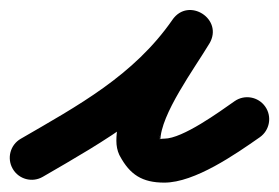

<svg xmlns="http://www.w3.org/2000/svg" viewBox="-65 -321 571 393"><path d="M22.6 40.9C22.6 40.9 22.6 40.9 22.6 40.9C151.5 -33.8 274.4 -103 362 -229.4C378.5 -253.2 367.1 -277.8 347.8 -290.3C328.5 -302.7 301.3 -303 286.4 -278.1C244.4 -208.1 173.2 -115.4 173.2 -32.8C173.2 -22.8 175 -12.8 179.3 -3.7C179.3 -3.7 179.6 -3.2 179.9 -2.7C180.1 -2.2 180.4 -1.7 180.4 -1.7C200.9 36.4 226 52.8 271.3 52.8C333.7 52.8 417 -5.3 466.8 -40.1C487.2 -54.4 492.1 -82.5 477.9 -102.8C463.6 -123.2 435.5 -128.1 415.2 -113.9C415.2 -113.9 415.2 -113.9 415.2 -113.9C384.4 -92.3 308.8 -37.2 271.3 -37.2C255.5 -37.2 266.6 -31.3 259.6 -44.3C259.6 -44.4 259.9 -43.8 260.1 -43.3C260.4 -42.8 260.7 -42.2 260.7 -42.3C260.8 -42 260.9 -41.7 261.1 -41.4C261.3 -40.8 261.5 -40.3 261.7 -39.8C262.3 -38.2 262.7 -36.6 263 -35C263.1 -34.3 263.2 -32.1 263.2 -32.8C263.2 -86.5 333.2 -181.1 363.6 -231.9C378.5 -256.8 367.9 -280.9 349.4 -292.8C330.9 -304.7 304.5 -304.5 288 -280.6C208.7 -166.2 94.1 -104.6 -22.6 -36.9C-44.1 -24.5 -51.4 3.1 -38.9 24.6C-26.5 46.1 1.1 53.4 22.6 40.9Z"/></svg>

Font: FRB American Cursive Guidelines Black
Style: Bold Italic
Weight: 900
Italic angle: -25°
Version: Version 2.0;Modular Font Editor K font №1